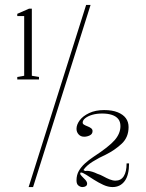

<svg xmlns="http://www.w3.org/2000/svg" viewBox="-20 -743 593 778"><path d="M50 -421V-431L78 -436V-678H50V-687L98 -708H109V-436L138 -431V-421ZM314 15Q306 15 298 9Q290 3 290 -12Q290 -34 299.5 -50.5Q309 -67 324.5 -81Q340 -95 358 -107Q421 -148 444.5 -175Q468 -202 468 -232Q468 -250 459 -261Q450 -272 433.5 -277.5Q417 -283 394 -283Q372 -283 354.5 -278Q337 -273 326 -264.5Q315 -256 315 -246Q315 -241 321 -237.5Q327 -234 335 -231Q343 -228 349 -223.5Q355 -219 355 -212Q355 -200 344 -194.5Q333 -189 321 -189Q307 -189 298.5 -198.5Q290 -208 290 -221Q290 -238 303 -255.5Q316 -273 341.5 -285Q367 -297 402 -297Q435 -297 457 -288Q479 -279 490 -264Q501 -249 501 -228Q501 -187 473.5 -161Q446 -135 408 -116Q381 -104 355.5 -88Q330 -72 318 -54L325 -50Q330 -51 337 -50.5Q344 -50 354 -47Q364 -44 374 -39Q387 -35 399.5 -28Q412 -21 424.5 -16Q437 -11 448 -11Q470 -11 481.5 -29Q493 -47 493 -81H503Q503 -33 485 -9Q467 15 436 15Q418 15 398.5 6Q379 -3 361 -14.5Q343 -26 329 -35Q315 -44 308 -44Q305 -44 305 -40Q305 -35 312 -28.5Q319 -22 326 -14Q333 -6 333 1Q333 8 327.5 11.5Q322 15 314 15ZM96 15 329 -723H347L114 15Z"/></svg>

Font: Kalnia Light
Style: Regular
Weight: 300
Designer: Frida Medrano
Foundry: Frida Medrano
Version: Version 1.105